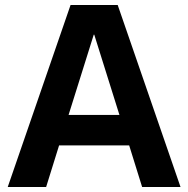

<svg xmlns="http://www.w3.org/2000/svg" viewBox="-20 -750 755 770"><path d="M263 -730H452L704 0H550L498 -167H217L165 0H11ZM459 -289 358 -611H356L255 -289Z"/></svg>

Font: Enso
Style: Bold
Weight: 700
Designer: Coji Morishita
Foundry: UNDERFOREST DESIGN
Version: Version 1.000